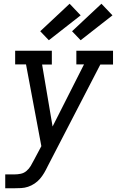

<svg xmlns="http://www.w3.org/2000/svg" viewBox="-20 -791 640 1026"><path d="M8 215V141H57Q74 141 91 137.5Q108 134 121.5 122.5Q135 111 144 96Q153 81 161 65L201 -10L119 -447H61V-520H257V-446H205L261 -115L429 -447H388V-520H584V-446H516L234 99Q226 116 216 133Q206 150 193.5 164.5Q181 179 164.5 190Q148 201 130 207Q112 213 93.5 214Q75 215 57 215ZM411 -576 365 -624 522 -771 581 -709ZM241 -576 195 -624 352 -771 411 -709Z"/></svg>

Font: Iosevka Etoile Oblique
Style: Regular
Weight: 400
Italic angle: -9°
Designer: Belleve Invis
Foundry: Belleve Invis
Version: Version 15.5.2; ttfautohint (v1.8.4)